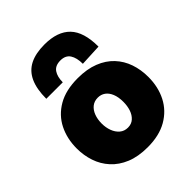

<svg xmlns="http://www.w3.org/2000/svg" viewBox="-218 -895 1034 1034"><g transform="rotate(-45 299.0 -377.5)"><path d="M301.5 14.5Q229.5 14.5 177.5 -7Q125.5 -28.5 91.8 -65.8Q58 -103 42 -150.8Q26 -198.5 26 -251Q26 -326 56 -385.8Q86 -445.5 146.2 -480.5Q206.5 -515.5 297.5 -515.5Q367.5 -515.5 419 -495.2Q470.5 -475 504.5 -438.8Q538.5 -402.5 555 -354.5Q571.5 -306.5 571.5 -251Q571.5 -175 540.8 -115Q510 -55 449.8 -20.2Q389.5 14.5 301.5 14.5ZM301 -135.5Q328 -135.5 346 -151.8Q364 -168 372.8 -194.2Q381.5 -220.5 381.5 -251Q381.5 -288 371 -313.5Q360.5 -339 342.2 -352Q324 -365 300 -365Q273 -365 254.2 -350Q235.5 -335 225.8 -309.2Q216 -283.5 216 -251Q216 -220.5 225.8 -194.2Q235.5 -168 254.5 -151.8Q273.5 -135.5 301 -135.5ZM372 -550.5Q372 -596.5 354.8 -622.8Q337.5 -649 299 -649Q259.5 -649 242.2 -623.8Q225 -598.5 225 -556.5H99.5Q99.5 -630.5 121.2 -678Q143 -725.5 187.2 -748Q231.5 -770.5 299 -770.5Q398 -770.5 447.5 -719.2Q497 -668 497 -556.5Z"/></g></svg>

Font: Commissioner Thin ExtraBold
Style: Regular
Weight: 800
Version: Version 1.000